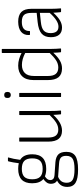

<svg xmlns="http://www.w3.org/2000/svg" viewBox="626 -1350 919 2212"><g transform="rotate(-90 1086.0 -243.5)"><path d="M247 -171Q196 -171 161 -186Q140 -173 129 -158.5Q118 -144 118 -123Q118 -104 131.5 -90.5Q145 -77 182 -75L325 -65Q385 -60 414 -31Q443 -2 443 62Q443 133 396 164.5Q349 196 240 196Q132 196 85.5 166Q39 136 39 72Q39 30 57 1.5Q75 -27 111 -46Q75 -67 75 -116Q75 -144 89 -164.5Q103 -185 130 -204Q81 -244 81 -333Q81 -494 248 -494Q284 -494 312 -487Q321 -558 333 -605Q335 -612 341 -612H373Q381 -612 378 -606Q370 -579 363 -545.5Q356 -512 351 -471Q415 -433 415 -332Q415 -171 247 -171ZM247 -212Q311 -212 339.5 -241Q368 -270 368 -332Q368 -395 339 -423.5Q310 -452 247 -452Q184 -452 155.5 -423.5Q127 -395 127 -332Q127 -270 155.5 -241Q184 -212 247 -212ZM87 65Q87 114 122.5 134.5Q158 155 242 155Q329 155 363 133.5Q397 112 397 60Q397 17 377 -1.5Q357 -20 310 -23L156 -34H155Q120 -19 103.5 4.5Q87 28 87 65Z M687 11Q561 11 561 -146V-476Q561 -482 567 -482H602Q608 -482 608 -476V-149Q608 -88 630.5 -60Q653 -32 699 -32Q742 -32 782 -58Q822 -84 867 -131V-476Q867 -482 873 -482H908Q914 -482 914 -476V-115Q914 -87 915 -60Q916 -33 919 -6Q919 0 912 0H881Q875 0 875 -6Q873 -26 871.5 -47Q870 -68 869 -89Q824 -40 779 -14.5Q734 11 687 11Z M1081 0Q1075 0 1075 -6V-476Q1075 -482 1081 -482H1116Q1122 -482 1122 -476V-6Q1122 0 1116 0ZM1098 -579Q1082 -579 1073 -588.5Q1064 -598 1064 -613V-621Q1064 -655 1098 -655Q1133 -655 1133 -621V-613Q1133 -598 1124 -588.5Q1115 -579 1098 -579Z M1404 11Q1336 11 1303 -29Q1270 -69 1270 -153V-316Q1270 -404 1314.5 -449Q1359 -494 1436 -494Q1475 -494 1512.5 -483Q1550 -472 1582 -455V-677Q1582 -683 1588 -683H1623Q1629 -683 1629 -677V-112Q1629 -86 1630.5 -57.5Q1632 -29 1634 -8Q1635 0 1628 0H1597Q1591 0 1590 -6Q1588 -26 1586.5 -47.5Q1585 -69 1585 -90Q1538 -39 1495.5 -14Q1453 11 1404 11ZM1317 -152Q1317 -90 1341 -61Q1365 -32 1415 -32Q1458 -32 1497.5 -57.5Q1537 -83 1582 -131V-413Q1546 -432 1512 -441.5Q1478 -451 1444 -451Q1385 -451 1351 -417Q1317 -383 1317 -311Z M1875 11Q1820 11 1792 -22.5Q1764 -56 1764 -118Q1764 -187 1804.5 -223.5Q1845 -260 1939 -270L2044 -281V-341Q2044 -401 2020.5 -426.5Q1997 -452 1940 -452Q1835 -452 1835 -364Q1835 -358 1830 -358H1795Q1790 -358 1789 -367Q1786 -426 1825 -459.5Q1864 -493 1942 -494Q2018 -494 2054.5 -457.5Q2091 -421 2091 -342V-115Q2091 -83 2092.5 -56.5Q2094 -30 2096 -6Q2097 0 2091 0H2059Q2053 0 2052 -7Q2050 -24 2048.5 -46Q2047 -68 2046 -89Q1996 -35 1956 -12Q1916 11 1875 11ZM1811 -121Q1811 -77 1829 -53.5Q1847 -30 1886 -30Q1954 -30 2044 -131V-244L1940 -233Q1869 -226 1840 -199.5Q1811 -173 1811 -121Z"/></g></svg>

Font: Sofia Sans Semi Condensed Light
Style: Regular
Weight: 300
Designer: Botio Nikoltchev, Ani Petrova
Foundry: lettersoup
Version: Version 4.100; ttfautohint (v1.8.4.7-5d5b)